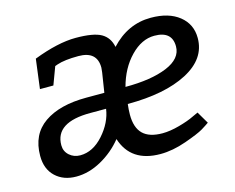

<svg xmlns="http://www.w3.org/2000/svg" viewBox="-82 -659 963 787"><g transform="rotate(-15 399.5 -265.0)"><path d="M779 -410Q779 -322 684.5 -272.5Q590 -223 432 -223Q429 -199 429 -178Q429 -123 456 -96.5Q483 -70 539 -70Q571 -70 611 -81Q651 -92 675 -104L699 -115L729 -64Q718 -56 697.5 -43.5Q677 -31 619 -10.5Q561 10 509 10Q384 10 350 -96Q312 -49 259 -19.5Q206 10 152 10Q98 10 64 -22Q30 -54 30 -110Q30 -201 95.5 -246.5Q161 -292 275 -292H351L364 -375Q366 -389 366 -395Q366 -465 287 -465Q228 -465 196 -454L185 -450L157 -375H100L116 -500Q220 -540 295.5 -540Q371 -540 403.5 -521.5Q436 -503 444 -462Q516 -540 614 -540Q690 -540 734.5 -504.5Q779 -469 779 -410ZM441 -293Q551 -293 617.5 -320.5Q684 -348 684 -400Q684 -465 609 -465Q555 -465 508 -416.5Q461 -368 441 -293ZM341 -227H274Q125 -227 125 -130Q125 -104 144 -87Q163 -70 190 -70Q244 -70 288.5 -120Q333 -170 341 -227Z"/></g></svg>

Font: Bitter
Style: Italic
Weight: 400
Italic angle: -9°
Designer: Sol Matas
Foundry: Sol Matas
Version: Version 1.001